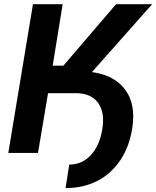

<svg xmlns="http://www.w3.org/2000/svg" viewBox="-20 -748 764 939"><path d="M252.9 -292.3 270.3 -399.2H369.2Q510.4 -399.5 579.2 -325Q647.9 -250.5 626.6 -118.9Q611.6 -28.3 567.5 36.9Q523.4 102.1 455.5 136.9Q387.5 171.8 300.7 171.8L318.5 57Q379.7 57.2 422.8 12Q465.9 -33.1 479.7 -112.3Q494.5 -195.7 460.6 -243.8Q426.7 -292 351.6 -292.3ZM20.6 0 141.2 -727.5H286.5L237.6 -426.7H289.9L547.5 -727.5H724.1L338.2 -292.3H215L165.8 0Z"/></svg>

Font: Inter
Style: Italic
Weight: 400
Italic angle: -9.3988°
Designer: Rasmus Andersson
Foundry: rsms
Version: Version 4.001;git-66647c0bb